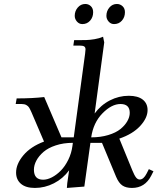

<svg xmlns="http://www.w3.org/2000/svg" viewBox="-20 -929 803 956"><path d="M58.1 -411.1 63 -439Q142.1 -439 200.2 -445.8L286.1 -245.1H347.2L403.8 -662.1Q405.8 -677.7 405.8 -683.1Q405.8 -693.4 399.2 -697.8Q392.6 -702.1 375 -702.1H345.2L349.1 -729Q389.2 -729 408 -729.5Q426.8 -730 450.7 -733.9Q474.6 -737.8 493.2 -746.1L499 -717.8L451.2 -363.8Q481.9 -405.8 526.9 -429Q571.8 -452.1 621.1 -452.1Q666.5 -452.1 690.7 -433.1Q714.8 -414.1 714.8 -380.9Q714.8 -341.8 678 -301.8Q641.1 -261.7 574.2 -238.8L639.2 -80.1Q649.4 -55.2 657.5 -45.2Q665.5 -35.2 675.8 -35.2Q694.8 -35.2 710 -64.9L721.2 -86.9L744.1 -76.2L732.9 -54.2Q701.7 6.8 637.2 6.8Q607.4 6.8 589.4 -5.4Q571.3 -17.6 558.1 -48.8L487.8 -217.8H430.2L399.9 0L313 6.8L314.9 -17.1L324.2 -81.1Q293.9 -39.6 248.5 -16.4Q203.1 6.8 153.8 6.8Q108.4 6.8 84.2 -13.9Q60.1 -34.7 60.1 -69.8Q60.1 -112.3 96.4 -155.8Q132.8 -199.2 199.2 -224.1L136.2 -371.1Q128.9 -387.2 124.5 -394Q120.1 -400.9 111.1 -406Q102.1 -411.1 87.9 -411.1ZM148.9 -84Q148.9 -34.2 194.8 -34.2Q215.3 -34.2 238.5 -46.1Q261.7 -58.1 282.7 -79.3Q303.7 -100.6 319.8 -133.1Q335.9 -165.5 340.8 -203.1L342.8 -217.8Q295.9 -217.8 257.6 -205.1Q219.2 -192.4 196.3 -172.4Q173.3 -152.3 161.1 -129.4Q148.9 -106.4 148.9 -84ZM352.1 -850.1Q352.1 -874 367.2 -891.6Q382.3 -909.2 404.8 -909.2Q420.9 -909.2 432.4 -898.2Q443.8 -887.2 443.8 -868.2Q443.8 -843.3 428.7 -826.2Q413.6 -809.1 390.1 -809.1Q374 -809.1 363 -821.8Q352.1 -834.5 352.1 -850.1ZM434.1 -245.1Q481 -245.1 519 -256.6Q557.1 -268.1 579.6 -286.4Q602.1 -304.7 614 -325.7Q626 -346.7 626 -367.2Q626 -411.1 580.1 -411.1Q535.6 -411.1 490.2 -364.7Q444.8 -318.4 434.1 -245.1ZM509.8 -850.1Q509.8 -874 524.7 -891.6Q539.6 -909.2 562 -909.2Q578.1 -909.2 590.1 -898.2Q602.1 -887.2 602.1 -868.2Q602.1 -843.3 586.9 -826.2Q571.8 -809.1 547.9 -809.1Q531.7 -809.1 520.8 -821.8Q509.8 -834.5 509.8 -850.1Z"/></svg>

Font: Dihjauti S
Style: Bold Italic
Weight: 700
Italic angle: -9°
Designer: T. Christopher White
Version: Version 3.0.0